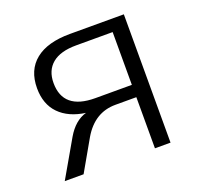

<svg xmlns="http://www.w3.org/2000/svg" viewBox="-100 -648 785 758"><g transform="rotate(-20 292.5 -269.5)"><path d="M137.7 -154.3Q170.9 -210.9 219.7 -224.6Q149.4 -234.4 110.4 -274.4Q71.3 -314.5 71.3 -381.8Q71.3 -458 121.6 -498.5Q171.9 -539.1 266.6 -539.1H493.2V0H427.7V-214.8H339.8Q252 -214.8 202.1 -129.9L127.9 0H48.8ZM139.6 -378.9Q139.6 -266.6 274.4 -266.6H427.7V-488.3H274.4Q208 -488.3 173.8 -460Q139.6 -431.6 139.6 -378.9Z"/></g></svg>

Font: Min Sans Light
Style: Regular
Weight: 300
Designer: Jinseong-Kim, NotoSansCJK, Nunito
Foundry: Jinseong-Kim
Version: Version 1.400;Glyphs 3.1.2 (3151)